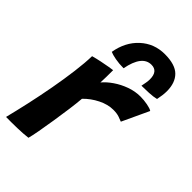

<svg xmlns="http://www.w3.org/2000/svg" viewBox="-230 -856 945 945"><g transform="rotate(45 242.0 -384.0)"><path d="M211 -446.5Q230 -469.5 260.2 -490.2Q290.5 -511 326.5 -524Q362.5 -537 399.5 -537Q424 -537 449 -532.2Q474 -527.5 483.5 -520.5L418.5 -381Q408.5 -385.5 392 -391Q375.5 -396.5 351.5 -396.5Q313.5 -396.5 273.5 -376.5Q233.5 -356.5 203.5 -325.5Q201 -294 194.8 -247.8Q188.5 -201.5 180.8 -152.5Q173 -103.5 165.8 -63.2Q158.5 -23 153 -3.5Q121.5 0.5 80.2 1.5Q39 2.5 2.5 2Q16.5 -53.5 31.8 -122Q47 -190.5 60 -261.8Q73 -333 81.2 -397.5Q89.5 -462 90.5 -509Q112 -515 138.2 -520.5Q164.5 -526 185.5 -529.5Q206.5 -533 212.5 -533.5Q212.5 -515.5 212.2 -488.2Q212 -461 211 -446.5ZM144 -592.5Q157.5 -672.5 210.2 -721Q263 -769.5 337 -769.5Q409 -769.5 441 -737.8Q473 -706 473 -647Q473 -632.5 470.8 -616.8Q468.5 -601 465.5 -586Q447 -581 416.2 -579.5Q385.5 -578 365 -578Q368 -592 370.2 -605.2Q372.5 -618.5 372.5 -629.5Q372.5 -686 327 -686Q263 -686 242 -576.5Q210 -576.5 183.8 -581.5Q157.5 -586.5 144 -592.5Z"/></g></svg>

Font: Grandstander SemiBold
Style: Italic
Weight: 600
Italic angle: -15°
Designer: Tyler Finck
Foundry: Etcetera Type Co
Version: Version 1.200; ttfautohint (v1.8.3)